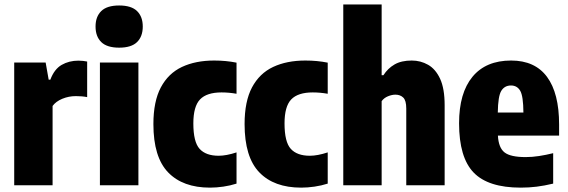

<svg xmlns="http://www.w3.org/2000/svg" viewBox="-20 -828 2537 858"><path d="M43.5 0V-548.5H184L197.5 -472H205Q222.5 -519 255.5 -538Q288.5 -557 330.5 -557Q341 -557 351.5 -555.8Q362 -554.5 369.5 -553V-394Q357.5 -396.5 344 -397.5Q330.5 -398.5 319 -398.5Q287 -398.5 258.2 -386.5Q229.5 -374.5 215 -354.5V0Z M426.5 0V-548.5H598.5V0ZM512.5 -615Q458 -615 432.5 -640Q407 -665 407 -709.5Q407 -753.5 432.5 -778.5Q458 -803.5 512.5 -803.5Q567 -803.5 592.5 -778.5Q618 -753.5 618 -709.5Q618 -665 592.5 -640Q567 -615 512.5 -615Z M918.5 10.5Q797 10.5 731.2 -57.8Q665.5 -126 665.5 -273.5Q665.5 -375 698.8 -437.5Q732 -500 793 -528.8Q854 -557.5 937 -557.5Q990 -557.5 1037 -548V-409Q1003 -415 970 -415Q904 -415 874 -383.8Q844 -352.5 844 -276.5Q844 -193.5 872 -162.8Q900 -132 957 -132Q991.5 -132 1037 -147V-7.5Q1009 1.5 978 6Q947 10.5 918.5 10.5Z M1326 10.5Q1204.5 10.5 1138.8 -57.8Q1073 -126 1073 -273.5Q1073 -375 1106.2 -437.5Q1139.5 -500 1200.5 -528.8Q1261.5 -557.5 1344.5 -557.5Q1397.5 -557.5 1444.5 -548V-409Q1410.5 -415 1377.5 -415Q1311.5 -415 1281.5 -383.8Q1251.5 -352.5 1251.5 -276.5Q1251.5 -193.5 1279.5 -162.8Q1307.5 -132 1364.5 -132Q1399 -132 1444.5 -147V-7.5Q1416.5 1.5 1385.5 6Q1354.5 10.5 1326 10.5Z M1514 0V-808H1685.5V-492H1693.5Q1713 -522.5 1743.2 -540Q1773.5 -557.5 1820 -557.5Q1859.5 -557.5 1893 -538.5Q1926.5 -519.5 1946.8 -475.8Q1967 -432 1967 -358V0H1795.5V-343Q1795.5 -379 1782 -392Q1768.5 -405 1747 -405Q1731.5 -405 1713.8 -397.8Q1696 -390.5 1685.5 -376V0Z M2307 10.5Q2161.5 10.5 2096.5 -57Q2031.5 -124.5 2031.5 -277Q2031.5 -412.5 2091.5 -485Q2151.5 -557.5 2264 -557.5Q2370.5 -557.5 2424.5 -484.5Q2478.5 -411.5 2478.5 -271.5V-222H2205Q2208 -167.5 2234.8 -146.8Q2261.5 -126 2329 -126Q2358.5 -126 2389.2 -130.8Q2420 -135.5 2452 -143.5V-7.5Q2412.5 2 2378.2 6.2Q2344 10.5 2307 10.5ZM2263.5 -446Q2235 -446 2220.2 -422.2Q2205.5 -398.5 2204.5 -325H2319Q2318.5 -398.5 2304.8 -422.2Q2291 -446 2263.5 -446Z"/></svg>

Font: Encode Sans Condensed Condensed ExtraBold
Style: Regular
Weight: 800
Width: 3
Designer: Multiple Designers
Foundry: Impallari Type
Version: Version 3.000; ttfautohint (v1.8.3) -l 8 -r 50 -G 200 -x 14 